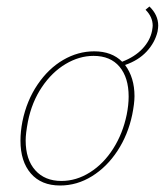

<svg xmlns="http://www.w3.org/2000/svg" viewBox="-20 -568 507 591"><path d="M467 -489Q467 -483 465 -471Q457 -437 431.5 -409.5Q406 -382 365 -368Q394 -329 394 -272Q394 -250 387 -215Q374 -153 341.5 -103.5Q309 -54 263 -25.5Q217 3 165 3Q107 3 75 -34Q43 -71 43 -135Q43 -163 49 -194Q62 -258 95.5 -307.5Q129 -357 174.5 -383.5Q220 -410 270 -410Q324 -410 356 -378Q395 -393 418.5 -418Q442 -443 448 -473Q450 -485 450 -489Q450 -516 428 -538L440 -548Q467 -522 467 -489ZM376 -271Q376 -329 348 -362.5Q320 -396 268 -396Q224 -396 182 -371Q140 -346 109 -300Q78 -254 66 -194Q59 -157 59 -136Q59 -77 88.5 -44Q118 -11 169 -11Q215 -11 257 -37.5Q299 -64 328.5 -110.5Q358 -157 370 -215Q376 -245 376 -271Z"/></svg>

Font: Ysabeau Thin
Style: Italic
Weight: 200
Italic angle: -12°
Designer: Christian Thalmann (Catharsis Fonts)
Version: Version 0.003